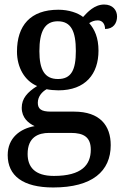

<svg xmlns="http://www.w3.org/2000/svg" viewBox="-20 -590 545 848"><path d="M215 238C388 238 469 166 469 51C469 -35 422 -97 307 -97H204C162 -97 147 -109 147 -136C147 -164 166 -185 186 -196C198 -193 223 -191 238 -191C358 -191 415 -264 415 -366C415 -424 398 -460 374 -488C385 -495 396 -500 412 -500C433 -500 444 -483 444 -462C481 -462 497 -488 497 -517C497 -545 478 -570 440 -570C397 -570 366 -536 347 -515C324 -533 284 -547 238 -547C114 -547 55 -477 55 -362C55 -292 89 -233 144 -210C101 -183 76 -155 76 -114C76 -70 105 -46 133 -33C69 -22 14 19 14 95C14 186 81 238 215 238ZM236 -241C177 -241 154 -282 154 -364C154 -450 177 -496 235 -496C294 -496 315 -452 315 -365C315 -281 295 -241 236 -241ZM218 187C133 187 102 147 102 90C102 15 150 -3 197 -3H293C350 -3 381 16 381 71C381 138 341 187 218 187Z"/></svg>

Font: Noto Serif Lao SemiCondensed Medium
Style: Regular
Weight: 500
Width: 4
Designer: Monotype Design Team
Foundry: Monotype Imaging Inc.
Version: Version 2.003